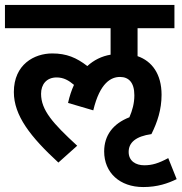

<svg xmlns="http://www.w3.org/2000/svg" viewBox="-20 -642 734 776"><path d="M401 -30C401 56 464 114 559 114C617 114 659 99 694 82L660 -3C621 18 595 26 563 26C529 26 500 9 500 -28C500 -66 529 -91 592 -100C616 -148 633 -199 633 -259C633 -343 594 -395 536 -415V-528H685V-622H0V-528H427V-421C391 -415 359 -399 333 -375C289 -409 249 -426 191 -426C119 -426 36 -382 36 -270C36 -175 103 -89 216 15L292 -53C193 -144 146 -197 146 -263C146 -301 168 -329 209 -329C237 -329 258 -317 279 -299C269 -277 261 -253 255 -226L357 -196C384 -309 430 -331 465 -331C499 -331 523 -310 523 -257C523 -224 515 -196 503 -168C436 -142 401 -94 401 -30Z"/></svg>

Font: Noto Sans Devanagari UI SemiCondensed SemiBold
Style: Regular
Weight: 600
Width: 4
Designer: Jelle Bosma - Monotype Design Team
Foundry: Monotype Imaging Inc.
Version: Version 2.004